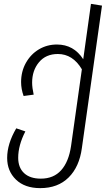

<svg xmlns="http://www.w3.org/2000/svg" viewBox="-20 -765 578 992"><path d="M507 -736 403 0Q390 97 334.5 152Q279 207 188 207Q108 207 62.5 163Q17 119 17 51Q17 -22 64 -102L111 -86Q74 -14 74 50Q74 101 104.5 129.5Q135 158 191 158Q257 158 296 114.5Q335 71 347 -10L403 -407Q356 -486 279 -486Q217 -486 181.5 -443.5Q146 -401 146 -338Q146 -312 154 -276L102 -269Q89 -305 89 -341Q89 -396 114 -440.5Q139 -485 181 -510Q223 -535 274 -535Q361 -535 410 -459L450 -745Z"/></svg>

Font: FiraGO Light
Style: Italic
Weight: 300
Italic angle: -8°
Designer: bBox Type GmbH
Foundry: bBox Type GmbH
Version: Version 1.001